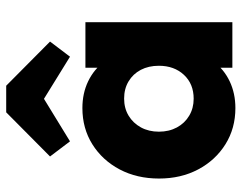

<svg xmlns="http://www.w3.org/2000/svg" viewBox="-102 -686 798 635"><g transform="rotate(-90 297.5 -369.0)"><path d="M257 10Q190 10 137.2 -23Q84.5 -56 54.2 -113Q24 -170 24 -242.5Q24 -315.5 54.2 -372.8Q84.5 -430 137.2 -463Q190 -496 257 -496Q306 -496 345.5 -477Q385 -458 409.8 -424.5Q434.5 -391 438 -348V-138Q434.5 -95 410 -61.5Q385.5 -28 345.8 -9Q306 10 257 10ZM288 -128Q337 -128 367 -160.2Q397 -192.5 397 -243Q397 -277 383.5 -302.8Q370 -328.5 345.5 -343.2Q321 -358 288.5 -358Q256.5 -358 232 -343.2Q207.5 -328.5 193.2 -302.5Q179 -276.5 179 -243Q179 -209.5 193 -183.5Q207 -157.5 231.8 -142.8Q256.5 -128 288 -128ZM390.5 0V-130.5L413.5 -249L390.5 -366.5V-486H541V0ZM147 -537 97 -603 243 -748H331L477 -603L427 -537L229.5 -659L345.5 -658.5Z"/></g></svg>

Font: Marine Company Thin
Style: Regular
Weight: 100
Designer: Rodrigo Fuenzalida
Foundry: fragTYPE
Version: Version 1.000